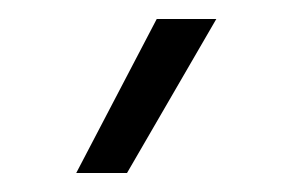

<svg xmlns="http://www.w3.org/2000/svg" viewBox="-20 -736 309 203"><path d="M145.7 -715.9 60.6 -553.1H114.3L208.7 -715.9Z"/></svg>

Font: Estedad VF
Style: Regular
Weight: 100
Designer: Amin Abedi
Version: Version 7.3